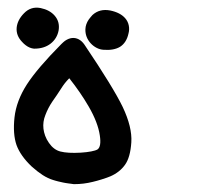

<svg xmlns="http://www.w3.org/2000/svg" viewBox="-20 -299 540 494"><path d="M169.9 174.8Q166.5 174.3 162.8 173.8Q159.2 173.3 155.8 172.9Q152.3 172.4 149.2 171.9Q146 171.4 142.6 170.7Q139.2 169.9 136 169.2Q132.8 168.5 129.4 167.7Q126 167 123 166Q120.1 165 116.7 164.1Q103.5 160.2 89.8 151.4Q76.2 142.6 61.5 129.4Q32.7 102.1 22.5 74.2Q12.7 45.9 17.3 3.2Q22 -39.6 49.3 -82Q76.2 -123.5 137.7 -185.5Q142.6 -190.4 147 -193.8Q156.2 -200.2 165.3 -201.2Q174.3 -202.1 182.6 -197.8Q190.9 -193.4 197.3 -184.1Q272 -73.2 295.9 -23.4Q320.3 28.3 317.9 66.9Q315.4 106 301.5 125.2Q287.6 144.5 263.7 154.8Q241.2 163.6 218.8 168.9Q195.3 174.8 170.9 174.8H170.4ZM231 85.4Q241.2 78.1 236.8 49.3Q231.9 16.1 208.5 -24.4Q187 -61.5 158.2 -97.7Q151.9 -91.3 146.7 -84.7Q141.6 -78.1 137.7 -71.8Q126.5 -54.2 114.3 -37.1Q103.5 -21 96.7 -2.9Q89.8 14.2 91.8 32.2Q92.8 41 96.2 50.3Q99.6 59.6 106 68.8Q118.2 86.4 135.3 90.8Q154.3 95.7 187.5 93.8Q203.1 92.8 214.6 90.6Q226.1 88.4 231 85.4ZM246.6 -170.9Q237.3 -171.4 228.8 -175.8Q220.2 -180.2 213.4 -187.5Q199.2 -203.1 199.7 -223.6Q199.7 -227.1 200.4 -230.2Q201.2 -233.4 202.1 -236.6Q203.1 -239.7 204.8 -242.9Q206.5 -246.1 208.5 -249Q210.4 -252 212.9 -254.6Q215.3 -257.3 217.8 -260.3Q236.3 -277.3 263.7 -272Q289.6 -266.6 302.2 -252Q309.1 -244.1 311.3 -233.6Q313.5 -223.1 310.5 -212.4Q308.1 -201.2 302.7 -192.6Q297.4 -184.1 289.1 -178.7Q272.9 -168.9 246.6 -170.9ZM67.4 -173.8Q62 -174.3 56.6 -176.5Q51.3 -178.7 46.4 -182.4Q41.5 -186 37.1 -190.9Q21 -207.5 22.9 -228Q24.9 -247.6 41.5 -264.6Q59.1 -283.2 84.5 -278.3Q107.9 -273.4 120.6 -258.8Q134.3 -243.2 130.9 -221.2Q127 -199.7 109.9 -186.5Q93.3 -173.8 68.4 -173.8H67.9Z"/></svg>

Font: NaikaiFont
Style: Bold
Weight: 700
Version: Version 1.89